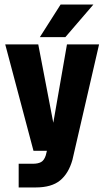

<svg xmlns="http://www.w3.org/2000/svg" viewBox="-20 -690 458 843"><path d="M155 -527 246 -670H390L267 -527ZM137 133H62V29H124Q147 29 160.5 21.5Q174 14 181 -8L186 -28H127L3 -495H148L214 -151L274 -495H415L298 12Q281 72 243.5 102.5Q206 133 137 133Z"/></svg>

Font: Teko SemiBold
Style: Regular
Weight: 600
Designer: Manushi Parikh, Jonny Pinhorn
Foundry: Indian Type Foundry
Version: Version 1.106;PS 1.0;hotconv 1.0.78;makeotf.lib2.5.61930; tt